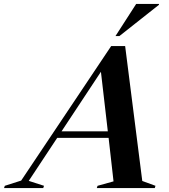

<svg xmlns="http://www.w3.org/2000/svg" viewBox="-104 -955 860 975"><path d="M618.5 -36 685.5 -11.5 682 0H387.5L391.5 -11.5L472.5 -34L447.5 -255H186.5L42 -36.5L119.5 -11.5L115.5 0H-83.5L-79.5 -11.5L3.5 -38L460.5 -721H531.5ZM208.5 -288H443.5L408.5 -590.5ZM482.5 -772 587.5 -935H703.5L703 -930.5L502.5 -772Z"/></svg>

Font: Newsreader Display SemiBold
Style: Italic
Weight: 600
Italic angle: -17°
Designer: Hugues Gentile
Foundry: Production Type
Version: Version 1.001